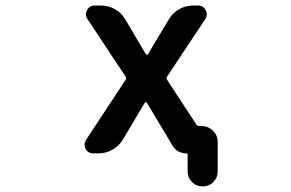

<svg xmlns="http://www.w3.org/2000/svg" viewBox="-20 -547 1040 686"><path d="M650.4 65.4V5.9Q650.4 1 646.5 1Q613.3 1 596.7 -26.4L504.9 -179.7Q503.9 -181.6 501.5 -181.6Q499 -181.6 497.1 -179.7L418.9 -47.9Q405.3 -25.4 381.8 -12.2Q358.4 1 332 1H313.5Q294.9 1 286.1 -14.6Q282.2 -22.5 282.2 -30.3Q282.2 -38.1 287.1 -46.9L428.7 -261.7Q432.6 -267.6 428.7 -273.4L292 -479.5Q287.1 -487.3 287.1 -496.1Q287.1 -503.9 291 -510.7Q299.8 -527.3 318.4 -527.3H340.8Q367.2 -527.3 390.6 -514.2Q414.1 -501 427.7 -477.5L501 -353.5Q502.9 -351.6 505.4 -351.6Q507.8 -351.6 508.8 -353.5L583 -477.5Q596.7 -501 620.1 -514.2Q643.6 -527.3 669.9 -527.3H687.5Q706.1 -527.3 714.8 -510.7Q718.8 -503.9 718.8 -496.1Q718.8 -487.3 713.9 -479.5L577.1 -273.4Q573.2 -267.6 577.1 -261.7L680.7 -103.5Q684.6 -96.7 692.4 -96.7H700.2Q723.6 -96.7 740.7 -80.1Q757.8 -63.5 757.8 -39.1V65.4Q757.8 87.9 742.2 103.5Q726.6 119.1 704.1 119.1Q681.6 119.1 666 103.5Q650.4 87.9 650.4 65.4Z"/></svg>

Font: Rounded Mgen+ 1m medium
Style: Regular
Weight: 500
Designer: [Source Han Sans]
Ryoko NISHIZUKA  (kana & ideographs); Paul D. Hunt (Latin, Greek & Cyrillic); Wenlong ZHANG  (bopomofo
Version: Version 1.059.20150602